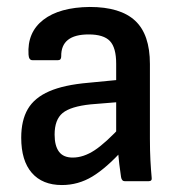

<svg xmlns="http://www.w3.org/2000/svg" viewBox="-20 -521 516 552"><path d="M339 0Q330 0 328 -12Q326 -24 323 -49Q320 -74 319 -96L314 -128V-338Q314 -384 296 -403Q278 -422 235 -422Q155 -422 156 -359Q156 -348 147 -348H73Q63 -348 62 -364Q58 -428 104.5 -464Q151 -500 238 -501Q326 -501 368.5 -461.5Q411 -422 411 -337V-122Q411 -87 412.5 -59.5Q414 -32 416 -11Q418 0 407 0ZM158 11Q102 11 71.5 -24Q41 -59 41 -125Q41 -175 60 -207.5Q79 -240 121.5 -258.5Q164 -277 234 -283L327 -292V-228L241 -221Q183 -215 160 -196Q137 -177 137 -134Q137 -102 149.5 -85Q162 -68 189 -68Q220 -68 252 -89Q284 -110 331 -161L334 -91Q286 -38 245.5 -13.5Q205 11 158 11Z"/></svg>

Font: Sofia Sans Semi Condensed SemiBold
Style: Regular
Weight: 600
Designer: Botio Nikoltchev, Ani Petrova
Foundry: lettersoup
Version: Version 4.100